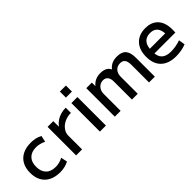

<svg xmlns="http://www.w3.org/2000/svg" viewBox="103 -1598 2476 2476"><g transform="rotate(-45 1341.0 -360.0)"><path d="M320 10Q232 10 169 -22Q106 -54 72.5 -114.5Q39 -175 39 -260Q39 -345 72.5 -405.5Q106 -466 169 -498Q232 -530 320 -530Q364 -530 403 -521.5Q442 -513 479 -493L460 -406Q426 -424 393 -432Q360 -440 327 -440Q242 -440 195.5 -393Q149 -346 149 -260Q149 -175 195.5 -127.5Q242 -80 327 -80Q360 -80 393 -88Q426 -96 460 -114L479 -27Q442 -8 403 1Q364 10 320 10Z M618 0V-520H722L723 -420H725Q750 -455 785.5 -479.5Q821 -504 865.5 -517Q910 -530 958 -530V-435Q894 -435 841.5 -410Q789 -385 758 -343Q727 -301 727 -250V0Z M1052 -620V-730H1162V-620ZM1052 0V-520H1162V0Z M1324 0V-520H1425L1426 -458H1428Q1456 -492 1496 -511Q1536 -530 1589 -530Q1641 -530 1677 -511.5Q1713 -493 1728 -458H1730Q1759 -495 1798.5 -512.5Q1838 -530 1891 -530Q1976 -530 2015 -485.5Q2054 -441 2054 -345V0H1948V-320Q1948 -382 1927 -411Q1906 -440 1860 -440Q1806 -440 1774 -404.5Q1742 -369 1742 -310V0H1636V-330Q1636 -383 1613 -411.5Q1590 -440 1548 -440Q1515 -440 1488 -423Q1461 -406 1445.5 -376.5Q1430 -347 1430 -310V0Z M2436 10Q2301 10 2228 -60Q2155 -130 2155 -260Q2155 -386 2222.5 -458Q2290 -530 2408 -530Q2522 -530 2583.5 -462Q2645 -394 2645 -269Q2645 -256 2644.5 -240Q2644 -224 2643 -215H2215V-300H2561L2544 -274Q2544 -359 2510 -400.5Q2476 -442 2408 -442Q2336 -442 2298.5 -398Q2261 -354 2261 -270V-240Q2261 -159 2303.5 -119.5Q2346 -80 2432 -80Q2474 -80 2521.5 -88.5Q2569 -97 2606 -111L2620 -24Q2582 -8 2533.5 1Q2485 10 2436 10Z"/></g></svg>

Font: M PLUS 1 Thin Medium
Style: Regular
Weight: 500
Version: Version 1.001